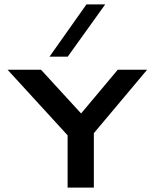

<svg xmlns="http://www.w3.org/2000/svg" viewBox="-20 -855 705 875"><path d="M288.6 -596.7H205.6L374 -835H459.5ZM407.7 0H288.1V-238.3L14.6 -537.1H167L349.6 -337.9L516.6 -537.1H650.4L407.7 -248Z"/></svg>

Font: Squarish Sans CT
Style: Regular
Weight: 400
Version: Version 0.9